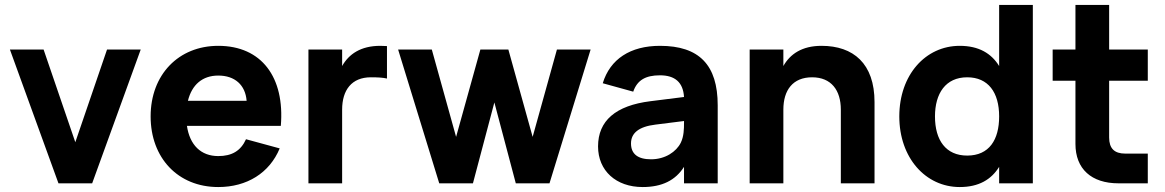

<svg xmlns="http://www.w3.org/2000/svg" viewBox="-20 -740 4703 775"><path d="M352 0 548 -540H412L284 -166L156 -540H20L216 0Z M861 -110C791 -110 746 -154.5 734.5 -232H1113.5C1130 -428 1036 -555 861 -555C701 -555 588 -439 588 -270C588 -103 698 15 861 15C977 15 1068 -42 1109 -141L973 -178C952 -131.5 916.5 -110 861 -110ZM738.5 -333C754.5 -398 797 -435 861 -435C928 -435 970.5 -397 975.5 -333Z M1542 -554C1533 -554.5 1524 -555 1515 -555C1436 -555 1388 -521.5 1361 -473.5V-540H1225V0H1361V-297.5C1361 -376.5 1399.5 -428 1477 -428C1503 -428 1524.5 -427 1542 -423Z M2062 0H2198L2364 -540H2228L2130 -187.5L2032 -540H1919L1821 -187.5L1723 -540H1587L1753 0H1889L1975.5 -326.5Z M2644 -555C2524.5 -555 2442.5 -501.5 2413 -404L2536 -370C2552 -416 2585 -436 2644 -436C2704 -436 2737.5 -408 2741 -348.5L2605.5 -331.5C2465 -314 2394 -252.5 2394 -149C2394 -51 2466.5 15 2574 15C2652 15 2706.5 -12 2741 -66.5V0H2877V-315C2877 -478 2802 -555 2644 -555ZM2741 -251.5V-244C2741 -220 2740.5 -189.5 2728 -164C2710 -127.5 2665 -97 2608 -97C2554.5 -97 2527 -118.5 2527 -161C2527 -203.5 2559.5 -229 2625.5 -237Z M3374 0H3510V-328C3510 -483.5 3424.5 -555 3296 -555C3217 -555 3169 -521.5 3142 -473.5V-540H3006V0H3142V-297.5C3142 -376.5 3180.5 -428 3258 -428C3335.5 -428 3374 -375.5 3374 -297.5Z M4013 -720V-473.5C3981.5 -524.5 3931 -555 3854 -555C3716 -555 3610 -438 3610 -270C3610 -103 3716 15 3854 15C3931 15 3981.5 -15.5 4013 -66.5V0H4149V-720ZM3884 -428C3969 -428 4013 -367 4013 -270C4013 -176 3973 -112 3884 -112C3798 -112 3754 -174 3754 -270C3754 -363 3797 -428 3884 -428Z M4229 -414H4321V-159C4321 -58.5 4385 0 4495 0H4613V-120H4522C4478 -120 4457 -141 4457 -185V-414H4613V-540H4457V-720H4321V-540H4229Z"/></svg>

Font: Vela Sans ExtBd
Style: Regular
Weight: 800
Designer: Principal design: Mikhail Sharanda - project Manrope.
Design modification: Ravid Balaliev
Foundry: Mikhail Sharanda
Version: Version 1.001